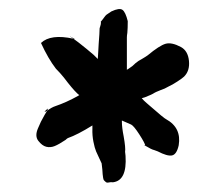

<svg xmlns="http://www.w3.org/2000/svg" viewBox="-20 -828 482 416"><path d="M314.9 -627Q309.1 -623 293.9 -617.2Q293 -616.7 290.5 -616.2Q288.1 -615.7 287.1 -615.2L292 -609.9Q294.9 -607.4 298.3 -604.2Q301.8 -601.1 304.2 -599.1Q335.9 -571.3 339.8 -569.8Q373.5 -551.3 367.2 -513.2Q362.8 -493.2 352.5 -491.2Q342.3 -489.3 321.8 -500L314 -502.9Q308.6 -503.9 294.9 -512.2Q293.9 -518.1 282 -536.6Q270 -555.2 264.2 -558.1L244.1 -566.9V-564Q244.1 -551.8 248 -532.2Q252.4 -507.3 251 -499Q251 -497.6 251.5 -494.9Q252 -492.2 252 -490.2Q255.4 -437 225.1 -433.1Q219.2 -433.6 215.3 -432.6Q211.4 -431.6 209 -433.8Q206.5 -436 205.3 -437.3Q204.1 -438.5 203.4 -442.9Q202.6 -447.3 202.4 -450.7Q202.1 -454.1 201.7 -460.9Q201.2 -467.8 200.2 -474.1Q199.7 -475.1 195.6 -483.9Q191.4 -492.7 188.2 -500Q185.1 -507.3 182.4 -521Q179.7 -534.7 180.2 -548.8V-556.2Q147.9 -536.1 127 -528.8Q125 -527.8 122.1 -524.9Q107.4 -515.1 98.4 -511.5Q89.4 -507.8 80.3 -510Q71.3 -512.2 63 -522.9Q59.1 -527.8 58.8 -534.7Q58.6 -541.5 62.3 -550Q65.9 -558.6 68.6 -564.2Q71.3 -569.8 76.4 -578.6Q81.5 -587.4 82 -587.9Q91.3 -595.2 100.1 -598.1Q123.5 -606 148.9 -620.1L151.9 -622.1Q149.9 -623 147 -626Q136.7 -635.7 118.2 -660.2Q110.4 -669.9 101.1 -679.2Q84.5 -700.7 68.8 -734.9Q89.8 -754.9 139.2 -744.1Q142.1 -742.2 150.9 -735.4Q159.7 -728.5 168 -721.7Q176.3 -714.8 183.1 -709L191.9 -700.2Q192.4 -705.1 192.9 -716.6Q193.4 -728 193.8 -732.9Q195.8 -757.8 195.8 -766.1Q195.8 -766.6 196 -767.3Q196.3 -768.1 197 -770.5Q197.8 -772.9 198.2 -774.7Q198.7 -776.4 198.7 -778.6Q198.7 -780.8 198.2 -780.8Q202.1 -785.2 205.3 -789.8Q208.5 -794.4 210.7 -796.1Q212.9 -797.9 221.2 -803.2Q238.8 -811.5 245.4 -806.6Q252 -801.8 256.8 -782.2Q256.8 -766.6 255.9 -756.8Q254.9 -751 254.9 -747.1V-676.8Q255.4 -677.2 256.8 -678Q258.3 -678.7 258.8 -679.2L267.1 -685.1Q273.9 -691.9 279.8 -695.8Q283.2 -697.8 287.1 -700Q291 -702.1 294.7 -704.6Q298.3 -707 299.8 -708Q325.7 -729.5 338.9 -733.2Q352.1 -736.8 372.1 -726.1Q387.2 -717.8 389.4 -696.3Q391.6 -674.8 378.9 -662.1Q375.5 -658.7 364.3 -651.4Q353 -644 346.2 -641.1Q336.4 -635.3 328.1 -632.8Q315.9 -627.9 314.9 -627ZM131.8 -749 133.8 -748 142.6 -743.2Q142.1 -743.2 139.2 -744.1L131.3 -749ZM77.1 -585.9V-586.9Q83.5 -593.3 84 -592.3Q84 -591.8 82 -587.9L76.7 -585.4ZM293.9 -512.2 293 -513.2Q291.5 -514.6 293 -513.7Q293.9 -512.7 294.9 -512.2Q295.9 -511.7 295.4 -511.7Q294.9 -511.7 293.9 -512.2Z"/></svg>

Font: Sonetni venez
Style: Regular
Weight: 400
Designer: Alja Herlah
Foundry: Type Salon
Version: Version 1.000;hotconv 1.0.109;makeotfexe 2.5.65596